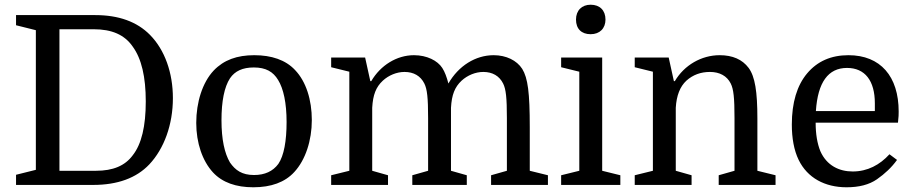

<svg xmlns="http://www.w3.org/2000/svg" viewBox="-20 -784 3874 814"><path d="M48 -677 132 -656V-64L48 -43V0H375C478 0 558 -29 613 -87C676 -154 713 -256 713 -368C713 -475 679 -572 616 -636C561 -692 483 -720 384 -720H48ZM232 -660H377C454 -660 508 -637 543 -586C580 -535 598 -458 598 -354C598 -249 580 -173 543 -126C510 -81 459 -60 387 -60H232Z M1302 -275C1302 -360 1278 -438 1231 -487C1191 -530 1131 -550 1058 -550C985 -550 929 -530 886 -485C838 -434 812 -350 812 -263C812 -178 838 -102 883 -53C923 -10 981 10 1054 10C1129 10 1188 -11 1228 -55C1275 -106 1302 -188 1302 -275ZM919 -274C919 -355 931 -415 955 -452C976 -483 1009 -498 1056 -498C1107 -498 1138 -480 1159 -445C1182 -408 1195 -347 1195 -267C1195 -187 1184 -124 1160 -89C1137 -58 1103 -42 1057 -42C1006 -42 978 -62 955 -95C932 -134 919 -193 919 -274Z M1384 -41V0H1625V-41L1558 -60V-327C1561 -382 1574 -415 1603 -442C1628 -465 1662 -479 1695 -479C1734 -479 1763 -462 1779 -430C1791 -406 1795 -370 1795 -283V-60L1728 -41V0H1959V-41L1892 -60V-327C1895 -382 1908 -415 1937 -442C1962 -465 1996 -479 2029 -479C2068 -479 2097 -462 2113 -430C2125 -406 2129 -370 2129 -283V-60L2062 -41V0H2303V-41L2226 -60V-245C2226 -391 2218 -453 2194 -492C2171 -528 2126 -550 2073 -550C1996 -550 1924 -505 1881 -430C1874 -457 1866 -479 1855 -496C1835 -527 1790 -550 1735 -550C1662 -550 1593 -507 1554 -440H1550L1528 -540H1384V-499L1461 -480V-60Z M2422 -701C2422 -662 2445 -639 2484 -639C2523 -639 2547 -664 2547 -701C2547 -740 2523 -764 2484 -764C2447 -764 2422 -740 2422 -701ZM2436 -60 2359 -41V0H2610V-41L2533 -60V-540H2359V-499L2436 -480Z M2671 -41V0H2912V-41L2845 -60V-327C2848 -379 2863 -417 2890 -442C2918 -467 2951 -479 2990 -479C3031 -479 3062 -462 3078 -430C3090 -406 3094 -370 3094 -283V-60L3027 -41V0H3268V-41L3191 -60V-281C3191 -396 3181 -459 3154 -496C3127 -532 3086 -550 3031 -550C2954 -550 2881 -508 2841 -440H2837L2815 -540H2671V-499L2748 -480V-60Z M3787 -264C3790 -291 3790 -298 3790 -311C3790 -460 3713 -550 3577 -550C3503 -550 3445 -524 3402 -473C3359 -422 3337 -349 3337 -256C3337 -199 3346 -147 3366 -106C3403 -30 3477 10 3569 10C3622 10 3665 -1 3698 -24C3731 -47 3760 -74 3783 -106L3751 -130C3710 -85 3658 -57 3595 -57C3538 -57 3485 -82 3458 -143C3445 -175 3438 -215 3438 -264ZM3571 -496C3647 -496 3689 -442 3689 -346V-313H3439C3447 -435 3491 -496 3571 -496Z"/></svg>

Font: Domine
Style: Regular
Weight: 400
Designer: Pablo Impallari, Rodrigo Fuenzalida, Brenda Gallo
Foundry: Pablo Impallari, Rodrigo Fuenzalida, Brenda Gallo
Version: Version 2.000